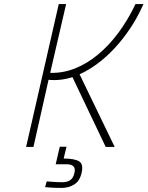

<svg xmlns="http://www.w3.org/2000/svg" viewBox="-20 -720 723 941"><path d="M683 -700Q655 -636 618.5 -581.5Q582 -527 541.5 -483.5Q501 -440 457 -407.5Q413 -375 370 -356L542 0H498L335 -342Q276 -323 218 -329L144 0H108L268 -700H304L226 -363Q287 -361 346 -384Q405 -407 459 -451.5Q513 -496 560 -559Q607 -622 644 -700ZM380 127Q371 167 344 184Q317 201 281 201Q264 201 249.5 200.5Q235 200 224 199Q211 198 201 197L209 169Q222 170 235 171Q246 172 260 172.5Q274 173 287 173Q309 173 324 163Q339 153 345 127Q350 104 339.5 94.5Q329 85 307 85H253L273 -1H306L292 57Q346 57 368 71Q390 85 380 127Z"/></svg>

Font: Panefresco 1wt
Style: Italic
Weight: 250
Version: Version 1.000